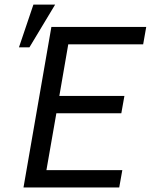

<svg xmlns="http://www.w3.org/2000/svg" viewBox="-20 -830 676 850"><path d="M517.1 -328.6H229.5L185.5 -76.7H521.5L507.8 0H84L207.5 -710.9H627.4L613.8 -633.8H282.2L242.7 -405.3H530.8ZM127.9 -809.6H224.1L110.4 -620.6H64Z"/></svg>

Font: Roboto Mono
Style: Italic
Weight: 400
Designer: Google
Version: Version 2.000985; 2015; ttfautohint (v1.3)